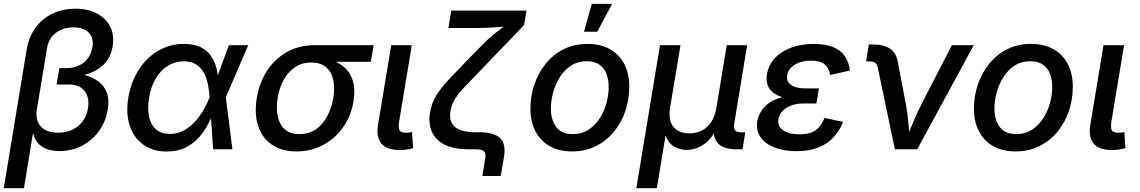

<svg xmlns="http://www.w3.org/2000/svg" viewBox="-26 -783 5978 1007"><path d="M-6.3 204.1 113.8 -522.5Q124.5 -587.9 159.4 -636.2Q194.3 -684.6 248.3 -710.9Q302.2 -737.3 370.1 -737.3Q435.1 -737.3 482.2 -712.4Q529.3 -687.5 551.8 -643.3Q574.2 -599.1 564.9 -541Q555.7 -484.9 523.2 -450Q490.7 -415 439.2 -397.2Q387.7 -379.4 322.3 -374.5L327.1 -403.8Q376.5 -400.9 418.9 -389.2Q461.4 -377.4 491.2 -355Q521 -332.5 534.4 -296.6Q547.9 -260.7 539.1 -208.5Q528.8 -145 493.4 -95.9Q458 -46.9 404.3 -18.8Q350.6 9.3 285.6 9.3Q242.7 9.3 210.7 -4.9Q178.7 -19 161.1 -48.8Q143.6 -78.6 142.1 -126H153.8L99.6 204.1ZM278.3 -86.9Q319.8 -86.9 352.8 -102.3Q385.7 -117.7 407.2 -146.2Q428.7 -174.8 435.1 -213.4Q444.8 -272 417.7 -305.9Q390.6 -339.8 334.5 -339.8H271L285.2 -425.8H322.3Q357.9 -425.8 386.7 -438.7Q415.5 -451.7 434.1 -476.1Q452.6 -500.5 458.5 -534.2Q467.3 -583 439.9 -611.3Q412.6 -639.6 359.4 -639.6Q322.3 -639.6 292.7 -626.2Q263.2 -612.8 244.6 -588.4Q226.1 -564 220.7 -530.8L167 -207Q161.6 -173.3 171.9 -146Q182.1 -118.7 209 -102.8Q235.8 -86.9 278.3 -86.9Z M848.1 11.7Q775.4 11.7 725.6 -24.4Q675.8 -60.5 654.5 -124.3Q633.3 -188 647 -271Q661.6 -355.5 702.6 -418.7Q743.7 -481.9 804.7 -517.3Q865.7 -552.7 939 -552.7Q996.1 -552.7 1031.5 -533Q1066.9 -513.2 1085.9 -481.4Q1105 -449.7 1111.8 -414.6Q1118.7 -379.4 1119.1 -348.1H1155.8L1158.2 -274.4L1192.9 0H1091.8L1073.2 -274.4Q1071.3 -301.8 1065.7 -334Q1060.1 -366.2 1046.4 -395Q1032.7 -423.8 1006.6 -442.6Q980.5 -461.4 938.5 -461.4Q892.6 -461.4 854.7 -438.2Q816.9 -415 791.3 -372.3Q765.6 -329.6 755.9 -270Q746.6 -211.9 756.1 -169.4Q765.6 -127 793.2 -103.8Q820.8 -80.6 864.7 -80.6Q906.2 -80.6 940.2 -99.9Q974.1 -119.1 1000 -148.7Q1025.9 -178.2 1044.2 -211.2Q1062.5 -244.1 1072.8 -271.5L1174.8 -545.9H1275.9L1157.7 -271.5L1131.8 -201.2H1098.1Q1085.4 -170.4 1066.4 -133.8Q1047.4 -97.2 1018.6 -64Q989.7 -30.8 948 -9.5Q906.2 11.7 848.1 11.7Z M1529.3 11.2Q1452.1 11.2 1400.6 -23.9Q1349.1 -59.1 1328.1 -122.1Q1307.1 -185.1 1320.8 -269Q1335 -353 1377 -415.3Q1418.9 -477.5 1481.7 -511.7Q1544.4 -545.9 1621.6 -545.9H1933.6L1918.9 -459H1680.2L1606.4 -455.1Q1557.1 -455.1 1520.8 -430.2Q1484.4 -405.3 1461.7 -363.5Q1439 -321.8 1430.2 -269.5Q1421.9 -218.3 1430.2 -175Q1438.5 -131.8 1466.6 -105.7Q1494.6 -79.6 1544.4 -79.6Q1594.2 -79.6 1630.9 -105.2Q1667.5 -130.9 1690.4 -174.3Q1713.4 -217.8 1722.2 -269.5Q1731 -322.3 1721.7 -364.3Q1712.4 -406.2 1684.3 -430.7Q1656.2 -455.1 1606.4 -455.1L1611.3 -481.4Q1668 -481.4 1712.4 -467.3Q1756.8 -453.1 1785.9 -424.6Q1814.9 -396 1826.4 -353Q1837.9 -310.1 1828.1 -252Q1815.9 -176.3 1774.2 -116.7Q1732.4 -57.1 1669.4 -22.9Q1606.4 11.2 1529.3 11.2Z M2070.8 3.9Q2002 3.9 1974.1 -30Q1946.3 -64 1956.5 -127.9L2025.9 -545.9H2133.8L2067.9 -149.4Q2062 -115.7 2068.6 -101.3Q2075.2 -86.9 2101.6 -86.9Q2114.7 -86.9 2122.1 -87.9Q2129.4 -88.9 2135.3 -90.8L2140.6 -5.9Q2129.4 -2.4 2111.1 0.7Q2092.8 3.9 2070.8 3.9Z M2503.9 140.1 2518.6 50.3Q2522 31.2 2518.3 20.3Q2514.6 9.3 2502.4 4.6Q2490.2 0 2467.8 0H2429.7Q2356.4 0 2308.6 -23.2Q2260.7 -46.4 2240.2 -89.8Q2219.7 -133.3 2229.5 -192.9Q2237.3 -241.2 2261.7 -281.5Q2286.1 -321.8 2327.6 -365.7Q2369.1 -409.7 2427.7 -470.2L2506.3 -550.3Q2528.3 -572.8 2550.3 -591.6Q2572.3 -610.4 2593 -626Q2613.8 -641.6 2632.3 -654.3Q2650.9 -667 2665.5 -676.3L2654.3 -646.5Q2636.7 -644.5 2614 -642.8Q2591.3 -641.1 2566.9 -639.4Q2542.5 -637.7 2519 -637Q2495.6 -636.2 2475.6 -636.2H2325.7L2340.8 -727.5H2735.4L2722.7 -651.4L2510.7 -430.7Q2453.6 -371.6 2417.2 -333.7Q2380.9 -295.9 2361.8 -266.4Q2342.8 -236.8 2336.9 -202.1Q2330.1 -161.1 2344.2 -136.5Q2358.4 -111.8 2389.4 -100.6Q2420.4 -89.4 2463.9 -89.4H2490.2Q2564.5 -89.4 2596.7 -58.8Q2628.9 -28.3 2617.2 41L2600.1 140.1Z M2974.6 11.2Q2905.8 11.2 2856.9 -16.6Q2808.1 -44.4 2782 -95Q2755.9 -145.5 2755.9 -213.4Q2755.9 -278.3 2776.4 -339.1Q2796.9 -399.9 2835.7 -448.2Q2874.5 -496.6 2929.9 -524.7Q2985.4 -552.7 3055.2 -552.7Q3123.5 -552.7 3172.9 -525.1Q3222.2 -497.6 3248.3 -446.8Q3274.4 -396 3274.4 -327.6Q3274.4 -261.7 3253.9 -200.9Q3233.4 -140.1 3194.1 -92.3Q3154.8 -44.4 3099.4 -16.6Q3043.9 11.2 2974.6 11.2ZM2977.5 -79.6Q3024.9 -79.6 3060.3 -102.5Q3095.7 -125.5 3119.4 -162.4Q3143.1 -199.2 3154.8 -242.9Q3166.5 -286.6 3166.5 -327.6Q3166.5 -366.2 3154.5 -396.5Q3142.6 -426.8 3117.2 -444.3Q3091.8 -461.9 3051.8 -461.9Q3004.9 -461.9 2969.7 -439.2Q2934.6 -416.5 2910.9 -379.2Q2887.2 -341.8 2875.2 -298.3Q2863.3 -254.9 2863.3 -212.9Q2863.3 -155.8 2890.6 -117.7Q2918 -79.6 2977.5 -79.6ZM3037.1 -616.7 3077.6 -762.7H3184.6L3106.4 -616.7Z M3311.5 204.1 3435.5 -545.9H3543L3488.3 -217.8Q3481 -170.4 3492.7 -140.9Q3504.4 -111.3 3529.8 -97.4Q3555.2 -83.5 3589.4 -83.5Q3624.5 -83.5 3654.1 -97.9Q3683.6 -112.3 3703.6 -142.1Q3723.6 -171.9 3731.4 -217.8L3785.6 -545.9H3892.6L3824.7 -133.8Q3820.8 -108.9 3829.8 -98.9Q3838.9 -88.9 3866.2 -88.9H3882.8L3868.2 0H3835.9Q3767.6 0 3738.5 -32.7Q3709.5 -65.4 3720.2 -128.4L3728.5 -177.7H3749.5Q3740.7 -123.5 3720.7 -88.1Q3700.7 -52.7 3675 -32.7Q3649.4 -12.7 3623.3 -4.6Q3597.2 3.4 3575.7 3.4Q3553.7 3.4 3530 -4.6Q3506.3 -12.7 3487.5 -32.7Q3468.8 -52.7 3460.4 -88.1Q3452.1 -123.5 3460.9 -177.7H3481.9L3418.9 204.1Z M4150.9 9.8Q4084.5 9.8 4035.4 -9.8Q3986.3 -29.3 3962.2 -64.7Q3938 -100.1 3945.8 -147.9Q3950.2 -171.9 3963.9 -196Q3977.5 -220.2 4003.9 -240.2Q4030.3 -260.3 4072.8 -272.5Q4115.2 -284.7 4176.8 -284.7H4263.2L4255.9 -240.2H4187Q4150.4 -240.2 4122.3 -229.2Q4094.2 -218.3 4077.4 -199.5Q4060.5 -180.7 4056.6 -157.7Q4050.3 -122.1 4080.3 -100.3Q4110.4 -78.6 4168.5 -78.6Q4206.1 -78.6 4230.7 -88.4Q4255.4 -98.1 4271.2 -117.2Q4287.1 -136.2 4298.3 -164.6L4395.5 -143.6Q4377 -95.7 4344.2 -61.3Q4311.5 -26.9 4263.4 -8.5Q4215.3 9.8 4150.9 9.8ZM4173.3 -262.7Q4114.7 -262.7 4078.1 -273.4Q4041.5 -284.2 4022.2 -303Q4002.9 -321.8 3997.6 -345.2Q3992.2 -368.7 3996.6 -394Q4005.4 -444.8 4039.8 -480.2Q4074.2 -515.6 4126.5 -534.2Q4178.7 -552.7 4242.2 -552.7Q4303.7 -552.7 4344 -535.9Q4384.3 -519 4405.5 -487.8Q4426.8 -456.5 4431.2 -413.1L4327.6 -389.6Q4323.2 -425.3 4299.8 -445.1Q4276.4 -464.8 4228 -464.8Q4176.3 -464.8 4141.6 -443.1Q4106.9 -421.4 4102.1 -386.2Q4097.7 -355.5 4123 -337.4Q4148.4 -319.3 4199.7 -319.3H4269L4259.8 -262.7Z M4667.5 0 4578.1 -426.8Q4574.2 -445.3 4564.2 -453.1Q4554.2 -460.9 4533.2 -460.9H4516.6L4530.8 -549.8H4549.8Q4609.4 -549.8 4642.1 -527.6Q4674.8 -505.4 4683.1 -457.5L4725.1 -235.8Q4734.4 -184.6 4738.8 -132.6Q4743.2 -80.6 4748 -30.8H4716.3Q4738.8 -81.5 4759.5 -133.1Q4780.3 -184.6 4806.6 -235.8L4966.3 -545.9H5081.1L4784.7 0Z M5300.8 11.2Q5231.9 11.2 5183.1 -16.6Q5134.3 -44.4 5108.2 -95Q5082 -145.5 5082 -213.4Q5082 -278.3 5102.5 -339.1Q5123 -399.9 5161.9 -448.2Q5200.7 -496.6 5256.1 -524.7Q5311.5 -552.7 5381.3 -552.7Q5449.7 -552.7 5499 -525.1Q5548.3 -497.6 5574.5 -446.8Q5600.6 -396 5600.6 -327.6Q5600.6 -261.7 5580.1 -200.9Q5559.6 -140.1 5520.3 -92.3Q5481 -44.4 5425.5 -16.6Q5370.1 11.2 5300.8 11.2ZM5303.7 -79.6Q5351.1 -79.6 5386.5 -102.5Q5421.9 -125.5 5445.6 -162.4Q5469.2 -199.2 5481 -242.9Q5492.7 -286.6 5492.7 -327.6Q5492.7 -366.2 5480.7 -396.5Q5468.8 -426.8 5443.4 -444.3Q5418 -461.9 5377.9 -461.9Q5331.1 -461.9 5295.9 -439.2Q5260.7 -416.5 5237.1 -379.2Q5213.4 -341.8 5201.4 -298.3Q5189.5 -254.9 5189.5 -212.9Q5189.5 -155.8 5216.8 -117.7Q5244.1 -79.6 5303.7 -79.6Z M5806.6 3.9Q5737.8 3.9 5710 -30Q5682.1 -64 5692.4 -127.9L5761.7 -545.9H5869.6L5803.7 -149.4Q5797.9 -115.7 5804.4 -101.3Q5811 -86.9 5837.4 -86.9Q5850.6 -86.9 5857.9 -87.9Q5865.2 -88.9 5871.1 -90.8L5876.5 -5.9Q5865.2 -2.4 5846.9 0.7Q5828.6 3.9 5806.6 3.9Z"/></svg>

Font: Inter Medium
Style: Italic
Weight: 500
Italic angle: -9.3988°
Designer: Rasmus Andersson
Foundry: rsms
Version: Version 4.001;git-66647c0bb